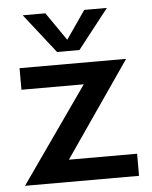

<svg xmlns="http://www.w3.org/2000/svg" viewBox="-48 -677 568 718"><g transform="rotate(-5 235.5 -318.0)"><path d="M17 0 269 -359H35V-440H435L189 -83H445V0ZM180 -488 64 -636H149L236 -510H208L295 -636H380L264 -488Z"/></g></svg>

Font: Teachers Medium
Style: Regular
Weight: 500
Designer: Alfredo Marco Pradil, Chank Diesel
Version: Version 1.001